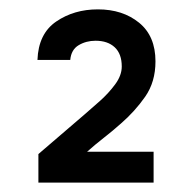

<svg xmlns="http://www.w3.org/2000/svg" viewBox="-20 -770 412 410"><path d="M62 -380V-441L161 -526Q175 -538 193.5 -554.5Q212 -571 226 -590Q240 -609 240 -628Q240 -655 225 -669Q210 -683 184 -683Q164 -683 148 -673.5Q132 -664 130 -642H60Q62 -698 100 -724Q138 -750 189 -750Q242 -750 277 -721.5Q312 -693 312 -639Q312 -595 290 -563.5Q268 -532 238 -506Q220 -490 202 -476Q184 -462 166 -446H308V-380Z"/></svg>

Font: Onest
Style: Regular
Weight: 400
Designer: Dmitri Voloshin, Andrey Kudryavtsev
Foundry: Dmitri Voloshin, Andrey Kudryavtsev
Version: Version 1.000;gftools[0.9.33]